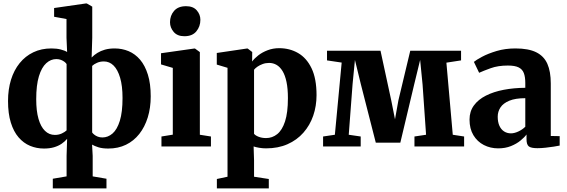

<svg xmlns="http://www.w3.org/2000/svg" viewBox="-20 -839 3246 1100"><path d="M282.5 240.5V185L361.5 171.5V54L364.5 -43.5Q351.5 -28 332.8 -15.2Q314 -2.5 289 4.8Q264 12 232 12Q189.5 12 152.2 -3.5Q115 -19 86.5 -52Q58 -85 42 -136.8Q26 -188.5 26 -260.5Q26 -327 43 -382Q60 -437 92.5 -477.2Q125 -517.5 171 -539.5Q217 -561.5 274.5 -561.5Q304.5 -561.5 328 -555.5Q351.5 -549.5 364.5 -541L361 -622.5V-730L290 -743V-793L470.5 -819H477.5L508.5 -801V-622.5L505 -509.5Q519 -524 537.8 -535.8Q556.5 -547.5 581 -554.5Q605.5 -561.5 637 -561.5Q679.5 -561.5 717 -545.8Q754.5 -530 782.8 -496.8Q811 -463.5 827.2 -411.5Q843.5 -359.5 843.5 -287Q843.5 -221 826.5 -166.2Q809.5 -111.5 778 -71.5Q746.5 -31.5 701.8 -9.8Q657 12 600.5 12Q566.5 12 543.8 4.8Q521 -2.5 507.5 -10.5L511 54V171.5L590 185V240.5ZM294.5 -66Q316 -66 333.8 -74.2Q351.5 -82.5 361.5 -92V-472Q358 -478 349.8 -484.5Q341.5 -491 329.5 -495.8Q317.5 -500.5 302.5 -500.5Q271 -500.5 244.8 -476.8Q218.5 -453 203 -402.2Q187.5 -351.5 187.5 -270.5Q187.5 -203.5 200.5 -158.2Q213.5 -113 237.5 -89.5Q261.5 -66 294.5 -66ZM567 -51.5Q598.5 -51.5 624.8 -74.2Q651 -97 666.5 -146.8Q682 -196.5 682 -277.5Q682 -347 668.2 -393.5Q654.5 -440 630.8 -463.5Q607 -487 575 -487Q553.5 -487 536 -479.2Q518.5 -471.5 508 -461.5V-80Q511.5 -74.5 519.8 -67.8Q528 -61 540 -56.2Q552 -51.5 567 -51.5Z M905 0V-57L970 -67.5V-450L902.5 -470V-534L1093 -561H1097L1125 -540.5V-67L1188.5 -57V0ZM1036 -631.5Q996 -631.5 975 -656.2Q954 -681 954 -711.5Q954 -749.5 977.2 -776.5Q1000.5 -803.5 1045.5 -803.5H1046.5Q1086.5 -803.5 1107.2 -779.8Q1128 -756 1128 -725.5Q1128 -687.5 1105 -659.5Q1082 -631.5 1037 -631.5Z M1222.5 240.5V186.5L1283.5 173.5V-450.5L1222 -469V-535.5L1394.5 -561H1399L1425 -541L1424.5 -486.5Q1437 -504 1459.8 -521.8Q1482.5 -539.5 1513.2 -551.2Q1544 -563 1579.5 -563Q1639.5 -563 1688 -535Q1736.5 -507 1765 -447.8Q1793.5 -388.5 1793.5 -294Q1793.5 -231.5 1774.5 -176.2Q1755.5 -121 1718.2 -78.8Q1681 -36.5 1627.2 -12.8Q1573.5 11 1504 11Q1484.5 11 1464.2 7.5Q1444 4 1433 0L1435.5 79.5V173.5L1520 186.5V240.5ZM1504.5 -48Q1540 -48 1568.2 -70.5Q1596.5 -93 1613 -143.2Q1629.5 -193.5 1629.5 -276.5Q1629.5 -331 1621.5 -369.2Q1613.5 -407.5 1598.8 -431.8Q1584 -456 1564.5 -467.2Q1545 -478.5 1522 -478.5Q1502 -478.5 1485 -472.2Q1468 -466 1455.2 -457.2Q1442.5 -448.5 1435.5 -439.5V-72.5Q1442.5 -63 1461.5 -55.5Q1480.5 -48 1504.5 -48Z M1831 0V-57L1898.5 -67L1937.5 -480.5L1853.5 -493V-548.5H2160L2221.5 -264L2243 -155.5L2262.5 -264L2330.5 -548.5H2621.5V-493L2537.5 -480L2574 -67L2639 -57V0H2354.5V-57L2421 -67L2401 -354.5L2387 -495.5L2353 -355.5L2273.5 -21.5H2133L2047 -358L2013.5 -495.5L2000 -357.5L1978 -67L2046.5 -57V0Z M2834.5 11Q2789.5 11 2752 -8.2Q2714.5 -27.5 2692.2 -64.5Q2670 -101.5 2670 -154Q2670 -200.5 2695 -234.8Q2720 -269 2764 -291.2Q2808 -313.5 2865.8 -324.5Q2923.5 -335.5 2989.5 -336V-363.5Q2989.5 -398 2981.2 -420Q2973 -442 2951.5 -452.8Q2930 -463.5 2889.5 -463.5Q2833 -463.5 2791 -448.2Q2749 -433 2725 -422L2695 -484.5Q2708 -495.5 2742 -513.8Q2776 -532 2825.2 -546.8Q2874.5 -561.5 2933 -561.5Q3008 -561.5 3052.2 -539.5Q3096.5 -517.5 3116 -473.2Q3135.5 -429 3135.5 -361V-60L3186.5 -59V-5Q3175 -2.5 3153 1Q3131 4.5 3105.8 7.2Q3080.5 10 3059 10Q3023 10 3009.8 -0.2Q2996.5 -10.5 2996.5 -41.5V-68.5Q2985 -52.5 2962.2 -33.8Q2939.5 -15 2907.2 -2Q2875 11 2834.5 11ZM2907.5 -75Q2927 -75 2950 -85.8Q2973 -96.5 2989.5 -113V-276.5Q2933 -276.5 2898 -262Q2863 -247.5 2847.2 -223.5Q2831.5 -199.5 2831.5 -170.5Q2831.5 -140 2841 -118.8Q2850.5 -97.5 2867.8 -86.2Q2885 -75 2907.5 -75Z"/></svg>

Font: Merriweather 36pt ExtraBold
Style: Regular
Weight: 800
Designer: Eben Sorkin
Foundry: Eben Sorkin
Version: Version 2.100